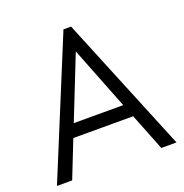

<svg xmlns="http://www.w3.org/2000/svg" viewBox="-123 -791 864 901"><g transform="rotate(-20 308.5 -340.0)"><path d="M290 -680H328L607 0H531L458 -185H159L86 0H10ZM432 -250 309 -563 185 -250Z"/></g></svg>

Font: Teachers[wght]
Style: Regular
Weight: 400
Designer: Alfredo Marco Pradil & Chank Diesel
Version: Version 1.000;Glyphs 3.1.2 (3151)